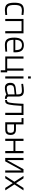

<svg xmlns="http://www.w3.org/2000/svg" viewBox="2179 -2919 864 5262"><g transform="rotate(90 2611.0 -288.0)"><path d="M261 -510Q306 -510 368 -500L391 -497L388 -446Q309 -456 271 -456Q182 -456 149 -412.5Q116 -369 116 -252.5Q116 -136 146 -90Q176 -44 271 -44L390 -53L392 -2Q303 10 260 10Q141 10 97.5 -49Q54 -108 54 -252Q54 -396 101.5 -453Q149 -510 261 -510Z M498 -500H893V0H834V-447H557V0H498Z M1364 -50 1394 -53 1396 -4Q1283 10 1205 10Q1097 9 1054 -54Q1011 -117 1011 -248Q1011 -510 1217 -510Q1316 -510 1365 -453.5Q1414 -397 1414 -273L1412 -225H1072Q1072 -133 1103.5 -88.5Q1135 -44 1211.5 -44Q1288 -44 1364 -50ZM1072 -275H1354Q1354 -374 1321.5 -416Q1289 -458 1217.5 -458Q1146 -458 1109 -414.5Q1072 -371 1072 -275Z M1527 -500H1586V-53H1857V-500H1916V-53H1963V124H1905V0H1527Z M2073 0V-500H2132V0ZM2073 -625V-700H2132V-625Z M2626 -351V-83Q2630 -46 2691 -39L2688 9Q2611 9 2575 -31Q2481 10 2387 10Q2320 10 2285 -28.5Q2250 -67 2250 -138.5Q2250 -210 2285.5 -244.5Q2321 -279 2397 -287L2567 -304V-351Q2567 -407 2542.5 -431.5Q2518 -456 2477 -456Q2413 -456 2311 -444L2280 -441L2277 -489Q2387 -510 2469.5 -510Q2552 -510 2589 -471Q2626 -432 2626 -351ZM2312 -142Q2312 -41 2395 -41Q2431 -41 2474 -49.5Q2517 -58 2542 -67L2567 -76V-257L2404 -240Q2355 -236 2333.5 -212Q2312 -188 2312 -142Z M3072 0V-447H2881Q2872 -293 2865 -233Q2858 -173 2846.5 -109.5Q2835 -46 2810 -21Q2785 4 2720 5V-46Q2757 -48 2771.5 -65Q2786 -82 2794 -125Q2811 -214 2819 -378L2825 -500H3131V0Z M3530 -293Q3678 -293 3678 -146Q3678 -71 3643.5 -35.5Q3609 0 3530 0H3330V-447H3216V-500H3389V-293ZM3529 -53Q3578 -53 3599 -73.5Q3620 -94 3620 -145Q3620 -196 3599 -218Q3578 -240 3529 -240H3389V-53Z M3783 -500H3842V-278H4119V-500H4178V0H4119V-225H3842V0H3783Z M4652 1V-442H4644L4402 1H4308V-500H4367V-61H4375L4617 -500H4711V1Z M4800 -500H4867L4999 -294L5131 -500H5198L5035 -251L5197 0H5131L4999 -205L4867 0H4800L4961 -250Z"/></g></svg>

Font: Titillium Web[RUS by Daymarius]
Style: Regular
Weight: 300
Designer: Cyrillization by Daymarius
Foundry: Cyrillization by Daymarius
Version: Version 1.002 September 12, 2018